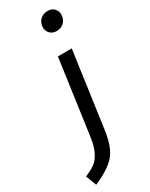

<svg xmlns="http://www.w3.org/2000/svg" viewBox="-327 -828 854 1090"><g transform="rotate(-30 100.0 -283.5)"><path d="M217.8 -526.9 147.9 -28.8Q132.8 76.2 89.8 124Q46.9 171.9 -48.8 212.9L-75.2 144Q-33.2 125 -11 109.6Q11.2 94.2 30 59.6Q48.8 24.9 57.1 -28.8L127 -526.9ZM158.7 -763.9Q177.2 -779.8 205.6 -779.8Q233.9 -779.8 250 -760.5Q266.1 -741.2 262.2 -714.1Q258.3 -687 239.7 -670.9Q221.2 -654.8 193.1 -654.8Q165 -654.8 148.4 -674.3Q131.8 -693.8 136 -720.9Q140.1 -748 158.7 -763.9Z"/></g></svg>

Font: FiraSans-Italic
Style: Italic
Weight: 400
Italic angle: -8°
Designer: Carrois Corporate & Edenspiekermann AG
Foundry: Carrois Corporate GbR & Edenspiekermann AG
Version: Version 3.106;PS 003.106;hotconv 1.0.70;makeotf.lib2.5.58329